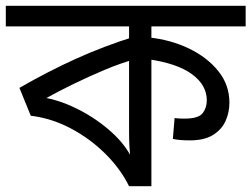

<svg xmlns="http://www.w3.org/2000/svg" viewBox="-30 -642 867 662"><path d="M817 -622V-551H492V-489V-473V0H415Q386 -59 334 -111Q282 -163 215.5 -198.5Q149 -234 76 -243L37 -339Q134 -395 231 -439Q328 -483 437 -517L415 -475V-551H-10V-622ZM415 -467 436 -438Q385 -424 330.5 -401Q276 -378 224.5 -353Q173 -328 130 -304Q186 -293 245.5 -262Q305 -231 354.5 -186.5Q404 -142 428 -90L420 -88Q418 -111 416.5 -134Q415 -157 415 -189ZM761 -288Q761 -255 748 -225.5Q735 -196 705 -177Q675 -158 625 -158Q609 -158 594.5 -159Q580 -160 566 -163L572 -235Q578 -234 586.5 -233.5Q595 -233 606 -233Q654 -233 668.5 -251.5Q683 -270 683 -296Q683 -349 631.5 -386.5Q580 -424 479 -438L482 -513Q559 -505 622 -474.5Q685 -444 723 -396.5Q761 -349 761 -288Z"/></svg>

Font: ubangla85
Style: Book
Weight: 400
Designer: Jelle Bosma - Monotype Design Team
Foundry: Monotype Imaging Inc.
Version: Version 2.003